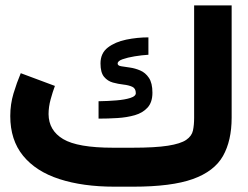

<svg xmlns="http://www.w3.org/2000/svg" viewBox="-20 -702 934 722"><path d="M477.5 -146.5Q564 -146.5 611.6 -154.1Q659.2 -161.6 680.2 -176Q701.2 -190.4 705.6 -211.2Q710 -231.9 710 -258.8V-681.6H851.1V-259.8Q851.1 -172.9 818.4 -115.2Q785.6 -57.6 705.3 -28.8Q625 0 481 0H410.2Q291.5 0 203.4 -28.6Q115.2 -57.1 66.9 -116.2Q18.6 -175.3 18.6 -265.6Q18.6 -310.1 30.8 -350.6Q43 -391.1 58.1 -426.8L186.5 -378.9Q178.2 -356.9 170.4 -328.4Q162.6 -299.8 162.6 -272.9Q163.1 -211.4 217.5 -179Q272 -146.5 405.3 -146.5ZM350.6 -321.3Q385.7 -321.8 417.7 -324.5Q449.7 -327.1 470.2 -333.7Q490.7 -340.3 490.7 -351.6Q490.7 -369.6 477.3 -375.7Q463.9 -381.8 444.1 -384Q424.3 -386.2 404.5 -391.6Q384.8 -397 371.3 -413.1Q357.9 -429.2 357.9 -463.4Q357.9 -502 385.5 -523.2Q413.1 -544.4 454.8 -553Q496.6 -561.5 538.1 -561.5V-496.1Q513.2 -494.6 486.3 -490.2Q459.5 -485.8 440.9 -479.2Q422.4 -472.7 422.4 -462.9Q422.4 -455.1 435.5 -452.9Q448.7 -450.7 468.3 -448Q487.8 -445.3 507.3 -437Q526.9 -428.7 540 -409.2Q553.2 -389.6 553.2 -353.5Q553.2 -317.4 534.9 -297.4Q516.6 -277.3 486.8 -268.8Q457 -260.3 421.4 -258.1Q385.7 -255.9 350.6 -255.9Z"/></svg>

Font: Vazir Black UI
Style: Black-UI
Weight: 900
Designer: Saber Rastikerdar
Foundry: Saber Rastikerdar
Version: Version 30.1.0